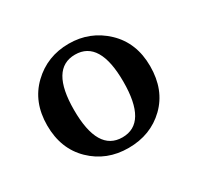

<svg xmlns="http://www.w3.org/2000/svg" viewBox="-85 -842 549 533"><g transform="rotate(-30 189.0 -576.0)"><path d="M110 -576Q110 -443 189 -443Q268 -443 268 -576Q268 -708 189 -708Q110 -708 110 -576ZM189 -743Q257 -743 305.5 -697Q354 -651 354 -576Q354 -500 307 -454.5Q260 -409 189 -409Q119 -409 71.5 -455Q24 -501 24 -576Q24 -651 72 -697Q120 -743 189 -743Z"/></g></svg>

Font: TypoPRO Source Serif Pro
Style: Regular
Weight: 600
Designer: Frank Grießhammer
Foundry: Adobe Systems Incorporated
Version: Version 1.017;PS 1.0;hotconv 1.0.79;makeotf.lib2.5.61930